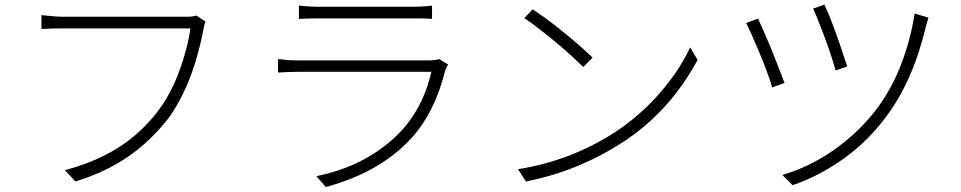

<svg xmlns="http://www.w3.org/2000/svg" viewBox="-20 -755 4040 807"><path d="M805.7 -689.5 843.8 -664.1Q837.9 -651.4 834 -626Q797.9 -439.5 721.7 -309.6Q703.1 -277.3 684.6 -253.9Q567.4 -104.5 399.4 -30.3Q350.6 -8.8 296.9 7.8L252.9 -40Q473.6 -97.7 602.5 -239.3Q623 -260.7 641.6 -285.2Q720.7 -386.7 763.7 -552.7Q775.4 -597.7 780.3 -635.7H242.2Q192.4 -635.7 154.3 -632.8V-691.4Q215.8 -684.6 243.2 -684.6H766.6Q789.1 -684.6 805.7 -689.5Z M1825.2 -506.8 1863.3 -484.4Q1854.5 -467.8 1851.6 -460.9Q1808.6 -283.2 1708 -172.9Q1585.9 -41 1385.7 20.5Q1368.2 26.4 1349.6 31.2L1309.6 -14.6Q1507.8 -54.7 1640.6 -178.7Q1653.3 -191.4 1665 -203.1Q1751 -294.9 1787.1 -428.7Q1790 -441.4 1793 -453.1H1234.4Q1196.3 -453.1 1148.4 -450.2V-506.8Q1197.3 -501 1234.4 -501H1780.3Q1810.5 -501 1825.2 -506.8ZM1236.3 -675.8V-731.4Q1279.3 -726.6 1317.4 -726.6H1715.8Q1758.8 -726.6 1795.9 -731.4V-675.8Q1772.5 -677.7 1714.8 -677.7H1317.4Q1288.1 -677.7 1236.3 -675.8Z M2218.8 -715.8Q2314.5 -653.3 2435.5 -545.9Q2457 -526.4 2470.7 -512.7L2431.6 -473.6Q2340.8 -562.5 2230.5 -645.5Q2204.1 -666 2183.6 -678.7ZM2157.2 -43.9Q2377 -78.1 2566.4 -200.2Q2714.8 -297.9 2821.3 -451.2Q2857.4 -505.9 2880.9 -555.7L2912.1 -502.9Q2801.8 -299.8 2625 -175.8Q2610.4 -165 2595.7 -156.2Q2409.2 -35.2 2190.4 7.8Z M3445.3 -735.4Q3480.5 -661.1 3531.2 -504.9Q3538.1 -486.3 3541 -475.6L3492.2 -459Q3466.8 -550.8 3414.1 -680.7Q3404.3 -706.1 3397.5 -718.8ZM3824.2 -698.2 3882.8 -680.7Q3881.8 -678.7 3880.9 -675.8Q3879.9 -672.9 3878.9 -668.9Q3877.9 -665 3877 -662.6Q3876 -660.2 3874.5 -655.3Q3873 -650.4 3873 -648.9Q3873 -647.5 3871.1 -642.6L3870.1 -636.7Q3814.5 -409.2 3703.1 -262.7Q3590.8 -111.3 3417 -21.5Q3363.3 5.9 3311.5 23.4L3268.6 -19.5Q3448.2 -73.2 3592.8 -214.8Q3629.9 -252 3660.2 -291Q3766.6 -429.7 3811.5 -629.9Q3819.3 -665 3824.2 -698.2ZM3166 -676.8Q3213.9 -575.2 3276.4 -409.2Q3277.3 -407.2 3277.3 -406.2L3225.6 -387.7Q3201.2 -471.7 3135.7 -617.2Q3123 -646.5 3116.2 -658.2Z"/></svg>

Font: Taipei Sans TC Beta Light
Style: Regular
Weight: 300
Designer: JT Foundry
Foundry: JT Foundry
Version: Version 1.000